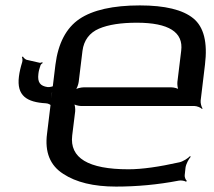

<svg xmlns="http://www.w3.org/2000/svg" viewBox="-20 -680 790 710"><path d="M722 -308 738 -441C748 -523 734 -580 695 -612C656 -644 590 -660 497 -660C398 -660 323 -643 274 -610C225 -577 195 -520 185 -441L154 -186C145 -118 165 -68 214 -37C261 -6 326 10 409 10C485 10 563 3 641 -12C650 -14 664 -11 668 -8L671 -11C667 -14 662 -25 663 -32L666 -60C668 -74 678 -92 685 -100L683 -103C676 -95 657 -83 644 -80C568 -63 505 -54 455 -54C306 -54 237 -96 247 -179L258 -268C259 -277 257 -294 253 -299L250 -297C255 -292 271 -288 280 -288H699C708 -288 723 -282 727 -277L729 -279C725 -284 721 -299 722 -308ZM614 -357H289C280 -357 262 -353 257 -348L258 -346C264 -351 270 -368 271 -377L285 -492C290 -531 311 -559 346 -574C381 -589 428 -596 486 -596C604 -596 659 -561 650 -492L636 -377C635 -368 637 -351 641 -346L644 -348C639 -353 623 -357 614 -357ZM122 -407C123 -417 126 -428 130 -439C131 -442 136 -446 138 -447L136 -450C134 -449 129 -447 126 -448L78 -459C73 -461 66 -467 65 -471L61 -469C63 -465 64 -456 62 -450C56 -431 52 -413 50 -397C41 -326 79 -302 150 -298C159 -298 170 -291 173 -286L176 -288C173 -294 169 -309 170 -318L172 -337C173 -345 181 -358 186 -362L184 -365C179 -361 164 -357 156 -358C129 -362 118 -375 122 -407Z"/></svg>

Font: Gamestation Storm Oblique 
Style: Italic
Weight: 400
Designer: Jonas Hecksher
Foundry: Jonas Hecksher, Playtypeª, e-types AS
Version: Version 1.003